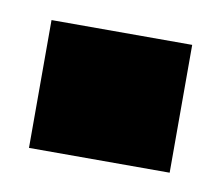

<svg xmlns="http://www.w3.org/2000/svg" viewBox="-36 -413 288 250"><g transform="rotate(10 108.0 -287.5)"><path d="M15 -203V-372H201V-203Z"/></g></svg>

Font: Kanit Black
Style: Regular
Weight: 900
Designer: Katatrad Team
Foundry: CadsonDemak
Version: Version 2.000; ttfautohint (v1.8.3)